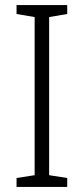

<svg xmlns="http://www.w3.org/2000/svg" viewBox="-20 -734 329 754"><path d="M244 0H45V-35L116 -46V-667L45 -679V-714H244V-679L173 -667V-46L244 -35Z"/></svg>

Font: Noto Sans Lao UI SemCond Light
Style: Regular
Weight: 300
Width: 4
Designer: Monotype Design Team
Foundry: Monotype Imaging Inc.
Version: Version 2.000; ttfautohint (v1.8.4.7-5d5b)